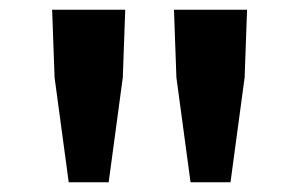

<svg xmlns="http://www.w3.org/2000/svg" viewBox="-20 -800 615 394"><path d="M87 -780 92 -641 121 -426H203L232 -641L237 -780ZM337 -780 342 -641 371 -426H453L482 -641L487 -780Z"/></svg>

Font: Spoqa Han Sans Neo Bold
Style: Bold
Weight: 700
Designer: [Spoqa Han Sans Neo] Dong-huui Kim  Younghwa Kang  Yujin Lee  [Noto Sans] Ryoko NISHIZUKA  (kana & ideographs); Paul D. 
Foundry: Spoqa (http://www.spoqa-han-sans.com)
Version: Version 1.100;hotconv 1.0.109;makeotfexe 2.5.65596